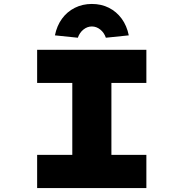

<svg xmlns="http://www.w3.org/2000/svg" viewBox="-20 -952 931 972"><path d="M168 0V-168H346V-532H168V-700H721V-532H544V-168H721V0ZM374 -761 258 -773Q268 -822 294 -857.5Q320 -893 359 -912.5Q398 -932 445 -932Q493 -932 531.5 -912.5Q570 -893 596 -857.5Q622 -822 632 -773L516 -761Q507 -787 487.5 -802.5Q468 -818 445 -818Q422 -818 402.5 -802.5Q383 -787 374 -761Z"/></svg>

Font: Lexend Tera ExtraBold
Style: Regular
Weight: 800
Designer: Bonnie Shaver-Troup, Thomas Jockin
Foundry: Lexend
Version: Version 1.007